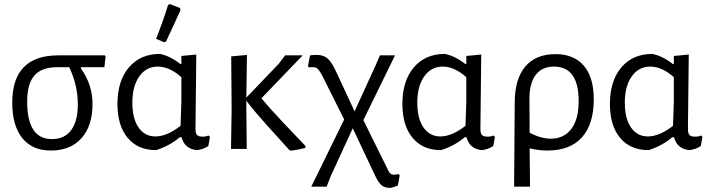

<svg xmlns="http://www.w3.org/2000/svg" viewBox="-20 -729 3490 940"><path d="M229 8Q138 8 89 -53Q40 -114 40 -227Q40 -458 266 -458H493L497 -453L491 -400H377L376 -394Q433 -315 433 -220Q433 -113 379 -52.5Q325 8 229 8ZM234 -48Q296 -48 328.5 -92Q361 -136 361 -218Q361 -311 319 -400H260Q184 -400 148.5 -359.5Q113 -319 113 -232Q113 -48 234 -48Z M803 -705 812 -709 861 -690 864 -680Q856 -663 831.5 -609Q807 -555 793 -526L784 -522L744 -539Q776 -618 803 -705ZM744 6Q655 6 605 -54Q555 -114 555 -220Q555 -333 611 -399Q667 -465 763 -465Q813 -455 864 -415H868V-455L941 -462L937 -98Q937 -76 944.5 -68Q952 -60 972 -60Q992 -60 1000 -66L1008 -59L1000 -14Q974 3 943 6Q883 -1 869 -57H860Q811 -15 744 6ZM628 -227Q628 -148 658.5 -104.5Q689 -61 741 -61Q797 -61 864 -113L868 -233V-351Q810 -403 752 -403Q696 -403 662 -355Q628 -307 628 -227Z M1111 0 1114 -194 1112 -453 1189 -460 1186 -251 1345 -417 1376 -458H1462L1260 -248Q1281 -222 1311.5 -188.5Q1342 -155 1364.5 -131Q1387 -107 1424 -68.5Q1461 -30 1476 -14L1475 -5Q1456 1 1405 9L1396 5Q1380 -13 1345 -51.5Q1310 -90 1287.5 -115Q1265 -140 1236 -174Q1207 -208 1186 -236V-201L1188 0Z M1504 185 1665 -144 1560 -354Q1542 -389 1530 -396Q1518 -403 1492 -399L1488 -407L1498 -458Q1547 -465 1572.5 -450.5Q1598 -436 1621 -388L1716 -184L1819 -409L1840 -458H1914L1759 -141L1879 102Q1887 120 1897.5 124.5Q1908 129 1930 123L1937 129L1928 179Q1913 186 1892 191Q1863 191 1848 178Q1833 165 1818 134L1707 -101L1598 136L1579 185Z M2139 6Q2050 6 2000 -54Q1950 -114 1950 -220Q1950 -333 2006 -399Q2062 -465 2158 -465Q2208 -455 2259 -415H2263V-455L2336 -462L2332 -98Q2332 -76 2339.5 -68Q2347 -60 2367 -60Q2387 -60 2395 -66L2403 -59L2395 -14Q2369 3 2338 6Q2278 -1 2264 -57H2255Q2206 -15 2139 6ZM2023 -227Q2023 -148 2053.5 -104.5Q2084 -61 2136 -61Q2192 -61 2259 -113L2263 -233V-351Q2205 -403 2147 -403Q2091 -403 2057 -355Q2023 -307 2023 -227Z M2497 185 2500 -226Q2500 -342 2551.5 -403Q2603 -464 2700 -464Q2790 -464 2838.5 -407Q2887 -350 2887 -243Q2887 -121 2829 -56.5Q2771 8 2660 8Q2617 8 2573 -3L2575 185ZM2572 -245 2573 -79Q2629 -50 2677 -50Q2740 -50 2776.5 -97Q2813 -144 2813 -234Q2813 -403 2692 -403Q2634 -403 2603 -362.5Q2572 -322 2572 -245Z M3155 6Q3066 6 3016 -54Q2966 -114 2966 -220Q2966 -333 3022 -399Q3078 -465 3174 -465Q3224 -455 3275 -415H3279V-455L3352 -462L3348 -98Q3348 -76 3355.5 -68Q3363 -60 3383 -60Q3403 -60 3411 -66L3419 -59L3411 -14Q3385 3 3354 6Q3294 -1 3280 -57H3271Q3222 -15 3155 6ZM3039 -227Q3039 -148 3069.5 -104.5Q3100 -61 3152 -61Q3208 -61 3275 -113L3279 -233V-351Q3221 -403 3163 -403Q3107 -403 3073 -355Q3039 -307 3039 -227Z"/></svg>

Font: Alegreya Sans SC
Style: Regular
Weight: 400
Designer: Juan Pablo del Peral
Foundry: Huerta Tipografica
Version: Version 2.007